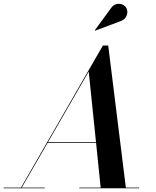

<svg xmlns="http://www.w3.org/2000/svg" viewBox="-66 -1009 834 1029"><path d="M581 -896C613 -906 625.5 -944 610 -968.5C596 -990.5 554.5 -1000.5 530 -967L442 -846.5L443.5 -844.5ZM-46 -3.5V0H174V-3.5H50.5L189 -243H449L473.5 -3.5H359V0H679V-3.5H608.5L514 -765H485.5L46.5 -3.5ZM409.5 -625.5 448.5 -247H191Z"/></svg>

Font: Bodoni* 48pt Medium
Style: Italic
Weight: 500
Italic angle: -13°
Version: Version 2.3